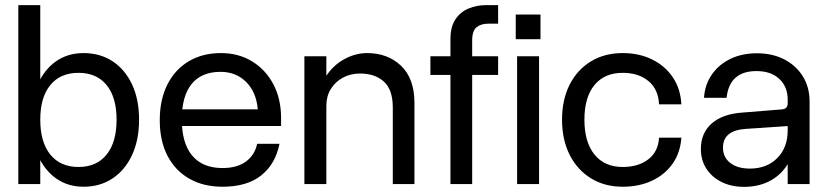

<svg xmlns="http://www.w3.org/2000/svg" viewBox="-20 -720 3239 751"><path d="M51.6 -700V0H137.5V-700ZM102 -252Q102 -173.3 127.5 -114.2Q153 -55.1 199 -22.4Q245 10.4 306.7 10.4Q371.7 10.4 420.7 -22.4Q469.6 -55.1 496.8 -114.2Q524 -173.3 524 -252Q524 -330.7 496.8 -389.2Q469.6 -447.7 420.7 -480.1Q371.7 -512.4 306.7 -512.4Q245 -512.4 199 -480.1Q153 -447.7 127.5 -389.2Q102 -330.7 102 -252ZM436 -252Q436 -164.1 397.1 -115.5Q358.1 -66.9 287.2 -66.9Q215.9 -66.9 176.7 -115.5Q137.5 -164.1 137.5 -252Q137.5 -339.2 176.7 -387.1Q215.9 -435.1 287.2 -435.1Q358.1 -435.1 397.1 -387.1Q436 -339.2 436 -252Z M604.9 -249.8Q604.9 -169.4 634.9 -111.1Q664.9 -52.9 720.1 -21.3Q775.4 10.4 850.7 10.4Q945.9 10.4 1001.6 -33.8Q1057.4 -78 1073.2 -157.6H985.8Q976.8 -114.1 942.3 -88.4Q907.8 -62.7 850.2 -62.7Q772.6 -62.7 731.9 -111.2Q691.1 -159.7 691.1 -253Q691.1 -344.1 729.7 -391.6Q768.4 -439 842.6 -439Q903.1 -439 942.9 -399.3Q982.6 -359.5 988.3 -292.4H683.9V-227.1H1079.5V-257.3Q1079.5 -332.9 1049.4 -390.2Q1019.2 -447.5 966.1 -479.9Q913 -512.4 844.4 -512.4Q772 -512.4 718.1 -480.2Q664.1 -448 634.5 -388.9Q604.9 -329.9 604.9 -249.8Z M1516.4 -299.5V0H1601.1V-317.8Q1601.1 -412.5 1549 -462.4Q1496.8 -512.4 1415.8 -512.4Q1370.1 -512.4 1326.3 -488.4Q1282.5 -464.4 1253.7 -419.6Q1225 -374.9 1224.6 -312.4L1256.5 -306.5Q1256.5 -343.4 1273.9 -371.7Q1291.2 -400 1321.1 -416.2Q1350.9 -432.4 1388.4 -432.4Q1446.9 -432.4 1481.6 -400.8Q1516.4 -369.1 1516.4 -299.5ZM1170.6 -500V0H1256.5V-500Z M1663.5 -426.9H1928.4V-500H1663.5ZM1928.4 -627.4V-700H1881.2Q1844.6 -700 1812.7 -686.7Q1780.8 -673.4 1761.3 -644.2Q1741.9 -615 1741.9 -567.1V0H1826.9V-560.9Q1826.9 -600.1 1844.4 -613.8Q1861.9 -627.4 1889.7 -627.4Z M1997.3 -663.1V-566.6H2094.1V-663.1ZM2002.6 -500V0H2088.5V-500Z M2178.4 -252Q2178.4 -173.3 2208.3 -114.2Q2238.3 -55.1 2291.7 -22.4Q2345.1 10.4 2415.7 10.4Q2479.5 10.4 2529.6 -12.9Q2579.7 -36.1 2610.4 -79.1Q2641 -122 2645.2 -181.5H2557.8Q2554.8 -127.1 2516.1 -97Q2477.5 -66.9 2415.7 -66.9Q2344.7 -66.9 2305.3 -115.5Q2265.9 -164.1 2265.9 -252Q2265.9 -339.3 2305.1 -387.2Q2344.4 -435.1 2415.7 -435.1Q2478 -435.1 2516.7 -402.6Q2555.4 -370.1 2557.8 -311.9H2645.2Q2641.9 -373.1 2611.4 -418Q2581 -462.9 2530.3 -487.6Q2479.6 -512.4 2415.7 -512.4Q2345 -512.4 2291.6 -480.1Q2238.1 -447.7 2208.3 -389.2Q2178.4 -330.6 2178.4 -252Z M3146.7 -322.6Q3146.7 -378.4 3120.5 -421Q3094.2 -463.6 3047.9 -487.6Q3001.6 -511.6 2940.4 -511.6Q2882.2 -511.6 2836.9 -489.7Q2791.6 -467.7 2764.4 -428.5Q2737.1 -389.2 2733.6 -337.4H2822Q2833.2 -442 2938.9 -442Q2995.3 -442 3028.1 -411.5Q3061 -381 3061 -330V0H3146.7ZM3093.5 -207.3 3061 -209.9Q3061 -142.6 3020.2 -101.6Q2979.4 -60.6 2913 -60.6Q2864.9 -60.6 2836.4 -82.7Q2807.9 -104.7 2807.9 -142.4Q2807.9 -209.8 2896.5 -215.8L3062.8 -227L3061 -316.6Q3061 -304.5 3055.1 -298.6Q3049.3 -292.7 3035.4 -291.9L2881.9 -279.5Q2805.4 -273.9 2763.4 -236.6Q2721.4 -199.4 2721.4 -137.1Q2721.4 -93.7 2742.9 -60.3Q2764.5 -26.9 2802.6 -8Q2840.8 10.9 2890.6 10.9Q2951.1 10.9 2996.9 -15.3Q3042.6 -41.5 3068.1 -90.4Q3093.5 -139.3 3093.5 -207.3Z"/></svg>

Font: Overused Grotesk Light
Style: Regular
Weight: 300
Designer: RandomMaerks
Version: Version 0.005